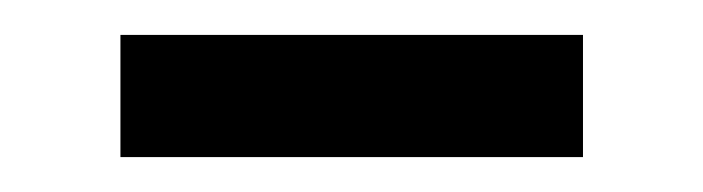

<svg xmlns="http://www.w3.org/2000/svg" viewBox="-20 -603 403 110"><path d="M49 -513V-583H314V-513Z"/></svg>

Font: EauTestText Semibold
Style: Regular
Weight: 600
Designer: Christian Thalmann (Catharsis Fonts)
Version: Version 0.001;PS 000.001;hotconv 1.0.88;makeotf.lib2.5.64775